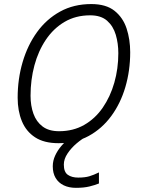

<svg xmlns="http://www.w3.org/2000/svg" viewBox="-20 -680 717 946"><path d="M467.5 169.5V224Q448 232 420.5 238.8Q393 245.5 354 245.5Q319.5 245.5 293.8 233Q268 220.5 254 196.8Q240 173 240 139.5Q240 112 251.8 86.5Q263.5 61 282.8 38.5Q302 16 325 -1.8Q348 -19.5 370.5 -31.5L407.5 -8Q384 4 357.5 26.5Q331 49 312.8 76.2Q294.5 103.5 294.5 131Q294.5 167.5 314 181.2Q333.5 195 365.5 195Q398.5 195 420.2 188.5Q442 182 467.5 169.5ZM268.5 25.5Q197 25.5 152.8 -3.5Q108.5 -32.5 87.8 -83Q67 -133.5 67 -198.5Q67 -291 91.5 -374.2Q116 -457.5 162.5 -521.8Q209 -586 276.2 -623Q343.5 -660 429.5 -660Q502.5 -660 544.2 -626.8Q586 -593.5 603.8 -539.5Q621.5 -485.5 621.5 -422.5Q621.5 -332.5 597.8 -251.5Q574 -170.5 528.2 -108.2Q482.5 -46 417.2 -10.2Q352 25.5 268.5 25.5ZM271 -33.5Q340.5 -33.5 394.8 -64.5Q449 -95.5 486.2 -149.5Q523.5 -203.5 543.2 -272.5Q563 -341.5 563 -418Q563 -466 550.5 -508.5Q538 -551 507.8 -577.8Q477.5 -604.5 424.5 -604.5Q353 -604.5 298.2 -572.2Q243.5 -540 206 -484.2Q168.5 -428.5 149.5 -357.5Q130.5 -286.5 130.5 -208.5Q130.5 -159 144.8 -119.5Q159 -80 189.8 -56.8Q220.5 -33.5 271 -33.5Z"/></svg>

Font: Grandstander Thin ExtraLight
Style: Italic
Weight: 250
Italic angle: -15°
Version: Version 1.200